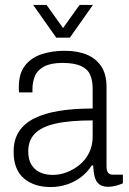

<svg xmlns="http://www.w3.org/2000/svg" viewBox="-20 -743 521 775"><path d="M184 12Q152 12 125 3.5Q98 -5 77.5 -22Q57 -39 46 -66Q35 -93 35 -130Q35 -179 56.5 -212Q78 -245 119 -265.5Q160 -286 219.5 -295.5Q279 -305 354 -305V-385Q354 -419 343.5 -442Q333 -465 306 -477Q279 -489 232 -489Q185 -489 158 -474.5Q131 -460 121 -436Q111 -412 111 -383V-370H57Q56 -375 56 -380Q56 -385 56 -392Q56 -445 80 -477Q104 -509 146 -523.5Q188 -538 241 -538Q294 -538 331.5 -522Q369 -506 389.5 -474Q410 -442 410 -392V-72Q410 -53 416.5 -45.5Q423 -38 435 -38H476V-3Q462 3 447 7Q432 11 417 11Q392 11 379 -0.5Q366 -12 361.5 -32Q357 -52 356 -75H350Q333 -48 307.5 -28.5Q282 -9 250.5 1.5Q219 12 184 12ZM193 -37Q221 -37 249 -47.5Q277 -58 301 -77.5Q325 -97 339.5 -126Q354 -155 354 -192V-257Q261 -257 204 -244Q147 -231 120.5 -203.5Q94 -176 94 -132Q94 -99 107 -78Q120 -57 142 -47Q164 -37 193 -37ZM114 -723H168L250 -608H219L301 -723H355L262 -591H207Z"/></svg>

Font: Archivo SemiCondensed ExtraLight
Style: Regular
Weight: 250
Width: 4
Designer: Hector Gatti
Foundry: Omnibus-Type
Version: Version 2.001